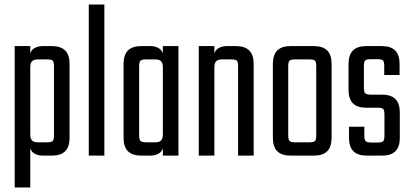

<svg xmlns="http://www.w3.org/2000/svg" viewBox="-20 -689 1825 850"><path d="M288 -224H219V-395Q219 -415 213.5 -420.5Q208 -426 188 -426H148Q130 -426 122 -418Q114 -410 114 -390V-356H110V-424Q110 -458 126.5 -471.5Q143 -485 169 -485H209Q249 -485 268.5 -465.5Q288 -446 288 -406ZM114 141H45V-485H114V-437V-424ZM219 -262H288V-79Q288 -39 268.5 -19.5Q249 0 209 0H169Q143 0 126.5 -13.5Q110 -27 110 -61V-117L114 -118V-95Q114 -75 122 -67Q130 -59 148 -59H188Q208 -59 213.5 -65Q219 -71 219 -90Z M442 0H373V-669H442Z M596 -224H527V-406Q527 -446 546.5 -465.5Q566 -485 606 -485H646Q672 -485 688.5 -471.5Q705 -458 705 -424V-362H701V-390Q701 -410 693 -418Q685 -426 667 -426H627Q608 -426 602 -420.5Q596 -415 596 -395ZM770 0H701V-422V-430V-485H770ZM527 -261H596V-90Q596 -71 602 -65Q608 -59 627 -59H667Q685 -59 693 -67Q701 -75 701 -95V-121H705V-61Q705 -27 688.5 -13.5Q672 0 646 0H606Q566 0 546.5 -19.5Q527 -39 527 -79Z M929 0H860V-485H929V-433V-426ZM1103 0H1034V-395Q1034 -415 1028.5 -420.5Q1023 -426 1003 -426H963Q945 -426 937 -418Q929 -410 929 -390V-356H925V-424Q925 -458 941.5 -471.5Q958 -485 984 -485H1024Q1064 -485 1083.5 -465.5Q1103 -446 1103 -406Z M1380 -141V-395Q1380 -415 1374.5 -420.5Q1369 -426 1349 -426H1315V-485H1369Q1409 -485 1428.5 -465.5Q1448 -446 1448 -406V-141ZM1380 -90V-191H1448V-79Q1448 -39 1428.5 -19.5Q1409 0 1369 0H1308V-59H1349Q1369 -59 1374.5 -65Q1380 -71 1380 -90ZM1256 -395V-140H1188V-406Q1188 -446 1207.5 -465.5Q1227 -485 1267 -485H1321V-426H1287Q1268 -426 1262 -420.5Q1256 -415 1256 -395ZM1256 -199V-90Q1256 -71 1262 -65Q1268 -59 1287 -59H1318V0H1267Q1227 0 1207.5 -19.5Q1188 -39 1188 -79V-199Z M1682 -89V-181Q1682 -201 1676.5 -206.5Q1671 -212 1651 -212H1602Q1562 -212 1542.5 -231.5Q1523 -251 1523 -291V-406Q1523 -446 1542.5 -465.5Q1562 -485 1602 -485H1670Q1710 -485 1729.5 -465.5Q1749 -446 1749 -406V-357H1681V-396Q1681 -416 1675.5 -421.5Q1670 -427 1650 -427H1622Q1603 -427 1597 -421.5Q1591 -416 1591 -396V-301Q1591 -282 1597 -276Q1603 -270 1622 -270H1671Q1711 -270 1730.5 -250.5Q1750 -231 1750 -191V-79Q1750 -39 1730.5 -19.5Q1711 0 1671 0H1604Q1564 0 1544.5 -19.5Q1525 -39 1525 -79V-128H1593V-89Q1593 -70 1599 -64Q1605 -58 1624 -58H1651Q1671 -58 1676.5 -64Q1682 -70 1682 -89Z"/></svg>

Font: Teko Variable Light
Style: Regular
Weight: 300
Designer: Manushi Parikh, Jonny Pinhorn
Foundry: Indian Type Foundry
Version: Version 3.000